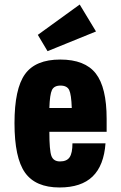

<svg xmlns="http://www.w3.org/2000/svg" viewBox="-20 -818 534 848"><path d="M451 -236V-293Q451 -432 403 -493.5Q355 -555 246 -555Q137 -555 90.5 -490.5Q44 -426 44 -274Q44 -121 90.5 -55.5Q137 10 243 10Q339 10 389 -38.5Q439 -87 446 -185H300Q300 -142 287.5 -123.5Q275 -105 245 -105Q216 -105 207 -129.5Q198 -154 198 -236ZM297 -341H198Q200 -401 209.5 -420.5Q219 -440 247 -440Q276 -440 285.5 -420.5Q295 -401 297 -341ZM190 -592 404 -679 332 -798 147 -664Z"/></svg>

Font: Secuela Black
Style: Regular
Weight: 900
Designer: Fernando Haro
Foundry: deFharo
Version: Version 1.704